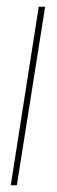

<svg xmlns="http://www.w3.org/2000/svg" viewBox="-20 -550 168 570"><path d="M30 0H12L95 -530H114Z"/></svg>

Font: Georama Condensed Thin
Style: Italic
Weight: 100
Width: 3
Italic angle: -9°
Designer: Jean-Baptiste Levee
Foundry: Production Type
Version: Version 1.000